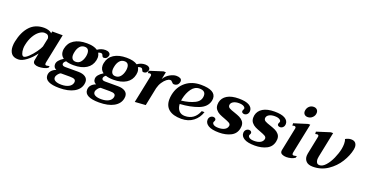

<svg xmlns="http://www.w3.org/2000/svg" viewBox="-39 -1480 4613 2426"><g transform="rotate(20 2268.0 -267.0)"><path d="M35 -123Q35 -158 42 -189Q70 -325 141.5 -402Q213 -479 332 -479Q362 -479 392 -470Q422 -461 436 -443L441 -470H582L501 -74Q500 -69 500 -60Q500 -40 519 -40Q529 -40 542.5 -43.5Q556 -47 560 -48L554 -23Q532 -7 497.5 1Q463 9 430 9Q399 9 377 -3Q355 -15 355 -41Q355 -49 356 -53L375 -150Q325 -81 265 -36Q205 9 156 9Q92 9 63.5 -27.5Q35 -64 35 -123ZM396 -252 420 -368Q416 -398 400.5 -409.5Q385 -421 356 -421Q324 -421 287.5 -394Q251 -367 221 -315.5Q191 -264 177 -195Q171 -170 171 -143Q171 -103 182 -75Q193 -47 211 -47Q234 -47 274 -85Q314 -123 350 -173.5Q386 -224 396 -252Z M1222 -436Q1222 -430 1221 -427Q1216 -405 1202.5 -392.5Q1189 -380 1168 -380Q1155 -380 1150 -385.5Q1145 -391 1141 -402Q1137 -413 1131 -419Q1125 -425 1110 -425Q1099 -425 1078 -417Q1095 -389 1095 -354Q1095 -344 1091 -320Q1075 -243 1010 -202Q945 -161 840 -161Q777 -161 735 -176Q706 -155 706 -132Q706 -119 717 -111.5Q728 -104 749 -104H925Q984 -104 1019.5 -80.5Q1055 -57 1055 -12Q1055 2 1052 15Q1038 88 963.5 129.5Q889 171 766 171Q671 171 621.5 146Q572 121 572 72Q572 2 656 -32Q616 -48 616 -92Q616 -145 697 -195Q651 -227 651 -285Q651 -304 655 -320Q670 -397 735 -438.5Q800 -480 905 -480Q1001 -480 1050 -445Q1098 -480 1155 -480Q1185 -480 1203.5 -467.5Q1222 -455 1222 -436ZM955 -359Q955 -392 940.5 -410.5Q926 -429 895 -429Q854 -429 828.5 -398.5Q803 -368 794 -320Q789 -297 789 -280Q789 -248 804 -229.5Q819 -211 850 -211Q890 -211 915.5 -241.5Q941 -272 951 -320Q955 -339 955 -359ZM671 54Q670 58 670 66Q670 94 699.5 108.5Q729 123 779 123Q838 123 877 102Q916 81 924 43Q925 38 925 30Q925 9 907 -0.5Q889 -10 847 -10H724Q705 -2 689.5 19Q674 40 671 54Z M1757 -436Q1757 -430 1756 -427Q1751 -405 1737.5 -392.5Q1724 -380 1703 -380Q1690 -380 1685 -385.5Q1680 -391 1676 -402Q1672 -413 1666 -419Q1660 -425 1645 -425Q1634 -425 1613 -417Q1630 -389 1630 -354Q1630 -344 1626 -320Q1610 -243 1545 -202Q1480 -161 1375 -161Q1312 -161 1270 -176Q1241 -155 1241 -132Q1241 -119 1252 -111.5Q1263 -104 1284 -104H1460Q1519 -104 1554.5 -80.5Q1590 -57 1590 -12Q1590 2 1587 15Q1573 88 1498.5 129.5Q1424 171 1301 171Q1206 171 1156.5 146Q1107 121 1107 72Q1107 2 1191 -32Q1151 -48 1151 -92Q1151 -145 1232 -195Q1186 -227 1186 -285Q1186 -304 1190 -320Q1205 -397 1270 -438.5Q1335 -480 1440 -480Q1536 -480 1585 -445Q1633 -480 1690 -480Q1720 -480 1738.5 -467.5Q1757 -455 1757 -436ZM1490 -359Q1490 -392 1475.5 -410.5Q1461 -429 1430 -429Q1389 -429 1363.5 -398.5Q1338 -368 1329 -320Q1324 -297 1324 -280Q1324 -248 1339 -229.5Q1354 -211 1385 -211Q1425 -211 1450.5 -241.5Q1476 -272 1486 -320Q1490 -339 1490 -359ZM1206 54Q1205 58 1205 66Q1205 94 1234.5 108.5Q1264 123 1314 123Q1373 123 1412 102Q1451 81 1459 43Q1460 38 1460 30Q1460 9 1442 -0.5Q1424 -10 1382 -10H1259Q1240 -2 1224.5 19Q1209 40 1206 54Z M2182 -434Q2182 -428 2181 -424Q2175 -396 2158 -382Q2141 -368 2118 -368Q2105 -368 2098 -372.5Q2091 -377 2083 -387Q2075 -396 2069.5 -400Q2064 -404 2052 -404Q2032 -404 2006 -384Q1980 -364 1956 -328Q1932 -292 1920 -245L1870 0L1726 10L1803 -365Q1804 -368 1804 -373Q1804 -394 1781 -394Q1779 -394 1757 -389L1756 -420L1935 -477H1967L1947 -378Q1974 -426 2022 -453Q2070 -480 2109 -480Q2140 -480 2161 -469.5Q2182 -459 2182 -434Z M2268 -160Q2271 -104 2299.5 -71.5Q2328 -39 2379 -39Q2509 -39 2561 -170H2598Q2573 -90 2508.5 -40Q2444 10 2349 10Q2240 10 2182.5 -35.5Q2125 -81 2125 -169Q2125 -201 2132 -235Q2155 -348 2237 -414Q2319 -480 2440 -480Q2641 -480 2641 -367Q2641 -354 2638 -339Q2618 -248 2513 -208Q2408 -168 2268 -160ZM2520 -363Q2520 -428 2440 -429Q2375 -429 2333.5 -371.5Q2292 -314 2275 -234Q2271 -213 2270 -206Q2375 -218 2447.5 -254Q2520 -290 2520 -363Z M2667 -90Q2667 -118 2684 -135Q2701 -152 2724 -152Q2739 -152 2749.5 -144Q2760 -136 2760 -123Q2760 -113 2754.5 -105Q2749 -97 2748 -91Q2744 -72 2765 -57.5Q2786 -43 2830 -43Q2878 -43 2910.5 -60Q2943 -77 2950 -110Q2951 -113 2951 -118Q2951 -139 2930.5 -151Q2910 -163 2864 -180Q2819 -196 2790 -210.5Q2761 -225 2740 -251Q2719 -277 2719 -316Q2719 -332 2722 -348Q2735 -410 2792.5 -445Q2850 -480 2949 -480Q3043 -480 3088.5 -453Q3134 -426 3134 -382Q3134 -353 3117 -335.5Q3100 -318 3077 -318Q3060 -318 3049.5 -328Q3039 -338 3043 -354Q3044 -360 3048.5 -366.5Q3053 -373 3054 -379Q3058 -397 3035.5 -411.5Q3013 -426 2969 -426Q2927 -426 2898 -411Q2869 -396 2863 -369Q2862 -366 2862 -360Q2862 -336 2884.5 -323Q2907 -310 2955 -295Q3000 -280 3029 -266Q3058 -252 3078.5 -227Q3099 -202 3099 -164Q3099 -155 3095 -131Q3080 -57 3013.5 -23.5Q2947 10 2857 10Q2760 10 2713.5 -18Q2667 -46 2667 -90Z M3148 -90Q3148 -118 3165 -135Q3182 -152 3205 -152Q3220 -152 3230.5 -144Q3241 -136 3241 -123Q3241 -113 3235.5 -105Q3230 -97 3229 -91Q3225 -72 3246 -57.5Q3267 -43 3311 -43Q3359 -43 3391.5 -60Q3424 -77 3431 -110Q3432 -113 3432 -118Q3432 -139 3411.5 -151Q3391 -163 3345 -180Q3300 -196 3271 -210.5Q3242 -225 3221 -251Q3200 -277 3200 -316Q3200 -332 3203 -348Q3216 -410 3273.5 -445Q3331 -480 3430 -480Q3524 -480 3569.5 -453Q3615 -426 3615 -382Q3615 -353 3598 -335.5Q3581 -318 3558 -318Q3541 -318 3530.5 -328Q3520 -338 3524 -354Q3525 -360 3529.5 -366.5Q3534 -373 3535 -379Q3539 -397 3516.5 -411.5Q3494 -426 3450 -426Q3408 -426 3379 -411Q3350 -396 3344 -369Q3343 -366 3343 -360Q3343 -336 3365.5 -323Q3388 -310 3436 -295Q3481 -280 3510 -266Q3539 -252 3559.5 -227Q3580 -202 3580 -164Q3580 -155 3576 -131Q3561 -57 3494.5 -23.5Q3428 10 3338 10Q3241 10 3194.5 -18Q3148 -46 3148 -90Z M3784 -613Q3784 -619 3786 -631Q3793 -664 3816.5 -684.5Q3840 -705 3873 -705Q3901 -705 3917.5 -689Q3934 -673 3934 -647Q3934 -610 3907 -583.5Q3880 -557 3843 -557Q3816 -557 3800 -572.5Q3784 -588 3784 -613ZM3680 -41Q3680 -49 3681 -53L3745 -366Q3746 -369 3746 -374Q3746 -395 3723 -395Q3721 -395 3699 -390L3698 -421L3880 -478H3908L3825 -74Q3824 -69 3824 -60Q3824 -40 3844 -40Q3853 -40 3866.5 -43.5Q3880 -47 3884 -48L3878 -23Q3856 -7 3824.5 1.5Q3793 10 3762 10Q3729 10 3704.5 -2Q3680 -14 3680 -41Z M4000 -93Q4000 -108 4003 -123L4052 -365Q4053 -369 4053 -375Q4053 -394 4031 -394Q4029 -394 4007 -389L4005 -420L4185 -477H4216L4146 -134Q4142 -112 4142 -101Q4142 -73 4153.5 -55Q4165 -37 4191 -37Q4232 -37 4272.5 -82.5Q4313 -128 4343 -195.5Q4373 -263 4386 -326Q4393 -364 4393 -396Q4393 -435 4382 -458Q4420 -481 4459 -481Q4499 -481 4517.5 -459Q4536 -437 4536 -403Q4536 -388 4533 -373Q4516 -286 4461 -197.5Q4406 -109 4317.5 -49.5Q4229 10 4119 10Q4058 10 4029 -19Q4000 -48 4000 -93Z"/></g></svg>

Font: Taviraj SemiBold
Style: Italic
Weight: 600
Italic angle: -12°
Designer: Katatrad Team
Foundry: CadsonDemak
Version: Version 1.001